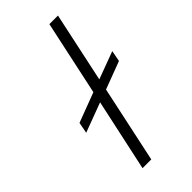

<svg xmlns="http://www.w3.org/2000/svg" viewBox="-240 -815 870 870"><g transform="rotate(-45 195.5 -380.0)"><path d="M113 0 188 -347 46 -294 56 -347 199 -401 276 -760H331L259 -423L391 -472L381 -419L248 -369L169 0Z"/></g></svg>

Font: Be Vietnam Pro ExtraLight
Style: Italic
Weight: 200
Italic angle: -12°
Designer: Lam Bao, Tony Le, Vietanh Nguyen
Foundry: Yellow Type Foundry
Version: Version 1.002; ttfautohint (v1.8.3)